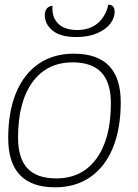

<svg xmlns="http://www.w3.org/2000/svg" viewBox="-20 -789 588 819"><path d="M15 -200Q15 -312 48.5 -393Q82 -474 145 -517Q208 -560 295 -560Q495 -560 495 -353Q495 -240 461.5 -158.5Q428 -77 365 -33.5Q302 10 215 10Q15 10 15 -200ZM453 -348Q453 -437 412.5 -480Q372 -523 290 -523Q180 -523 118.5 -438.5Q57 -354 57 -202Q57 -114 97 -71Q137 -28 220 -28Q330 -28 391.5 -112.5Q453 -197 453 -348ZM171 -725Q171 -743 180.5 -753.5Q190 -764 204 -764Q200 -717 227.5 -689Q255 -661 309 -661Q363 -661 397 -690Q431 -719 442 -769Q469 -769 469 -738Q469 -712 450 -687.5Q431 -663 394 -647Q357 -631 305 -631Q238 -631 204.5 -658.5Q171 -686 171 -725Z"/></svg>

Font: Krub ExtraLight
Style: Italic
Weight: 275
Italic angle: -8°
Designer: Ekaluck Peanpanawate
Foundry: Cadson Demak Co.,Ltd.
Version: Version 1.000; ttfautohint (v1.6)